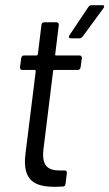

<svg xmlns="http://www.w3.org/2000/svg" viewBox="-20 -720 422 741"><path d="M375 -700H333C328 -700 324 -697 321 -693L248 -584C244 -577 246 -572 254 -572H287C291 -572 296 -575 299 -579L379 -688C384 -695 383 -700 375 -700ZM198 -634H151C145 -634 140 -630 140 -624L126 -510C125 -508 123 -506 121 -506H73C67 -506 63 -502 62 -496L57 -460C57 -454 60 -450 66 -450H114C116 -450 118 -448 118 -446L78 -124C66 -22 115 1 192 1C202 1 212 0 222 0C229 0 232 -4 233 -10L238 -52C239 -58 236 -62 230 -62H212C163 -62 140 -81 148 -146L185 -446C185 -448 187 -450 189 -450H280C286 -450 290 -454 291 -460L296 -496C296 -502 293 -506 287 -506H196C194 -506 192 -508 193 -510L207 -624C207 -630 204 -634 198 -634Z"/></svg>

Font: Barlow Semi Condensed
Style: Italic
Weight: 400
Width: 4
Italic angle: -7°
Designer: Jeremy Tribby
Foundry: Tribby Type
Version: Version 1.422;hotconv 1.0.109;makeotfexe 2.5.65596